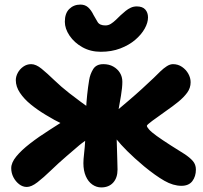

<svg xmlns="http://www.w3.org/2000/svg" viewBox="-20 -804 885 838"><path d="M772 7Q736 7 697.5 -15Q659 -37 609 -78Q565 -115 535.5 -144.5Q506 -174 489 -195.5Q472 -217 463 -227Q458 -235 455 -243.5Q452 -252 452 -262Q452 -278 462 -292.5Q472 -307 485 -317Q511 -339 541 -364.5Q571 -390 600 -416.5Q629 -443 651 -464Q666 -479 680 -492.5Q694 -506 708 -515Q722 -524 735 -524Q757 -524 774.5 -512Q792 -500 802 -482Q812 -464 812 -445Q812 -420 797 -399.5Q782 -379 758 -359.5Q734 -340 705 -320Q686 -306 671 -295.5Q656 -285 644.5 -276.5Q633 -268 627 -262.5Q621 -257 621 -255Q621 -250 630.5 -239Q640 -228 663.5 -211Q687 -194 726 -169Q760 -148 784 -132.5Q808 -117 821.5 -101.5Q835 -86 835 -64Q835 -34 819.5 -13.5Q804 7 772 7ZM97 12Q79 12 63.5 0Q48 -12 38.5 -30.5Q29 -49 29 -70Q29 -94 51 -121Q73 -148 111 -177.5Q149 -207 198 -238Q234 -261 252 -272.5Q270 -284 279.5 -289.5Q289 -295 294 -298L326 -233Q318 -236 299 -243Q280 -250 250 -264Q220 -278 179 -303Q144 -324 114.5 -348Q85 -372 67 -399Q49 -426 49 -454Q49 -470 57.5 -486Q66 -502 81.5 -513Q97 -524 116 -524Q137 -524 161.5 -504Q186 -484 216.5 -454.5Q247 -425 283 -397Q306 -380 332.5 -359.5Q359 -339 381 -327L379 -206Q350 -190 326 -170Q302 -150 270 -122Q234 -91 202 -60Q170 -29 143.5 -8.5Q117 12 97 12ZM422 14Q401 14 383 1.5Q365 -11 354.5 -35Q344 -59 344 -92Q344 -108 347 -133.5Q350 -159 352 -192.5Q354 -226 354 -267Q354 -294 355.5 -325.5Q357 -357 360.5 -390.5Q364 -424 369 -454Q373 -480 386.5 -502Q400 -524 431 -524Q456 -524 474.5 -513.5Q493 -503 503.5 -486Q514 -469 514 -447Q514 -422 508 -386.5Q502 -351 495 -312Q488 -273 488 -239Q488 -228 489 -205Q490 -182 490.5 -155Q491 -128 492 -103.5Q493 -79 493 -64Q493 -28 474 -7Q455 14 422 14ZM420 -578Q375 -578 339.5 -598Q304 -618 283.5 -648.5Q263 -679 263 -709Q263 -746 282.5 -765Q302 -784 331 -784Q351 -784 364.5 -772Q378 -760 388 -739Q397 -723 406 -708Q415 -693 440 -693Q453 -693 464 -700Q475 -707 486 -717.5Q497 -728 506 -737Q518 -748 528.5 -756.5Q539 -765 551 -770.5Q563 -776 577 -776Q602 -776 614 -762.5Q626 -749 626 -728Q626 -705 611.5 -679Q597 -653 570 -630Q543 -607 505 -592.5Q467 -578 420 -578Z"/></svg>

Font: Shantell Sans
Style: Bold
Weight: 700
Designer: Stephen Nixon, Anya Danilova, Shantell Martin
Foundry: Arrow Type
Version: Version 1.011;[c5ecc13dd]